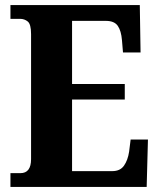

<svg xmlns="http://www.w3.org/2000/svg" viewBox="-20 -734 625 754"><path d="M21 0V-54H60Q102 -54 102 -109V-600Q102 -639 89 -649.5Q76 -660 59 -660H21V-714H529L532 -528H463L459 -576Q456 -613 442.5 -632.5Q429 -652 396 -652H263V-404H470V-343H263V-62H421Q452 -62 467 -83.5Q482 -105 487 -138L493 -186H561L556 0Z"/></svg>

Font: Noto Serif Hebrew Condensed ExtraBold
Style: Regular
Weight: 800
Width: 3
Designer: Monotype Design Team
Foundry: Monotype Imaging Inc.
Version: Version 2.004; ttfautohint (v1.8.4.7-5d5b)